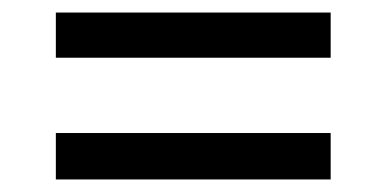

<svg xmlns="http://www.w3.org/2000/svg" viewBox="-20 -456 616 306"><path d="M69 -436H507V-364H69ZM69 -244H507V-170H69Z"/></svg>

Font: Noto Sans Syriac Medium
Style: Regular
Weight: 500
Designer: Patrick Giasson and the Monotype Design Team
Foundry: Monotype Imaging Inc.
Version: Version 3.000; ttfautohint (v1.8.4.7-5d5b)